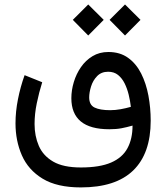

<svg xmlns="http://www.w3.org/2000/svg" viewBox="-20 -610 732 846"><path d="M530.8 -590.3 462.9 -522.5 530.8 -453.6 599.1 -522.5ZM368.7 -590.3 300.8 -522.5 368.7 -453.6 437 -522.5ZM336.4 215.8Q489.7 215.8 566.9 141.1Q644 66.4 644 -78.1Q644 -134.8 634 -188.5Q624 -242.2 602.1 -285.9Q580.1 -329.6 544.4 -355.2Q508.8 -380.9 457.5 -380.9Q418 -380.9 387.7 -362.5Q357.4 -344.2 336.7 -314.2Q315.9 -284.2 305.2 -248.3Q294.4 -212.4 294.4 -177.2Q294.4 -109.4 335.9 -75Q377.4 -40.5 461.9 -40.5Q492.2 -40.5 515.4 -44.9Q538.6 -49.3 564 -56.6Q564 1.5 541.7 43Q519.5 84.5 469.5 106.2Q419.4 127.9 336.4 127.9Q258.8 127.9 214.4 102.1Q169.9 76.2 151.1 32.7Q132.3 -10.7 132.3 -63.5Q132.3 -107.9 142.1 -155.3Q151.9 -202.6 166 -247.6L88.4 -278.8Q69.8 -227.1 59.1 -172.6Q48.3 -118.2 48.3 -66.4Q48.3 10.3 76.4 74.5Q104.5 138.7 167.7 177.2Q231 215.8 336.4 215.8ZM465.3 -124.5Q420.9 -124.5 397 -136Q373 -147.5 373 -180.7Q373 -202.6 381.3 -229.2Q389.6 -255.9 408.2 -274.9Q426.8 -293.9 456.5 -293.9Q482.4 -293.9 500 -279.8Q517.6 -265.6 529.1 -242.7Q540.5 -219.7 547.1 -192.4Q553.7 -165 556.6 -139.2Q534.2 -132.8 511.2 -128.7Q488.3 -124.5 465.3 -124.5Z"/></svg>

Font: Vazirmatn NL
Style: Regular
Weight: 400
Designer: Saber Rastikerdar
Foundry: Saber Rastikerdar
Version: Version 33.003